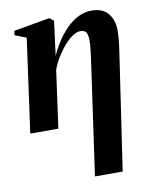

<svg xmlns="http://www.w3.org/2000/svg" viewBox="-87 -593 743 913"><g transform="rotate(-10 285.0 -136.0)"><path d="M297 254 376 -302.5Q379.5 -328.5 381.8 -350Q384 -371.5 384 -385.5Q384 -413 376.8 -425.8Q369.5 -438.5 348 -438.5Q330.5 -438.5 309.8 -424.5Q289 -410.5 269 -387.2Q249 -364 231.8 -335.8Q214.5 -307.5 203.5 -278L165 0H29.5L92 -452L36.5 -474L40 -494.5L214 -525L234 -509L212.5 -343Q227 -376 247.8 -408.2Q268.5 -440.5 294.8 -467.2Q321 -494 352 -509.8Q383 -525.5 417.5 -525.5Q470.5 -525.5 497 -493.8Q523.5 -462 523.5 -411.5Q523.5 -388.5 521 -363.2Q518.5 -338 512.5 -298.5L431 254Z"/></g></svg>

Font: Merriweather 120pt
Style: Bold Italic
Weight: 700
Italic angle: -7.8°
Version: Version 2.101